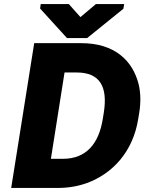

<svg xmlns="http://www.w3.org/2000/svg" viewBox="-20 -923 709 943"><path d="M35 0H266C315 0 362 -8 407 -24C535 -71 634 -180 659 -340L664 -370C672 -421 671 -467 661 -509C632 -625 543 -711 380 -711H148ZM177 -881 309 -736H408L586 -880L590 -903H451L375 -839L318 -903H180ZM230 -143 297 -567H357C474 -567 509 -493 490 -371L485 -340C466 -219 405 -143 289 -143Z"/></svg>

Font: Asimov Pro
Style: UltObl
Weight: 900
Designer: Google
Version: Version 2.000980; 2014